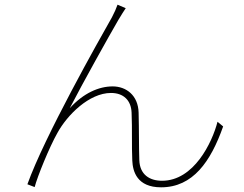

<svg xmlns="http://www.w3.org/2000/svg" viewBox="-20 -777 1040 820"><path d="M517 -742 482 -757C476 -740 469 -724 458 -703C403 -606 170 -194 97 10L128 22C140 -24 191 -149 225 -209C267 -286 361 -380 454 -380C508 -380 540 -348 542 -296C545 -227 542 -154 545 -91C547 -45 565 23 668 23C804 23 880 -87 933 -237L909 -257C886 -168 808 -5 672 -5C618 -5 577 -32 575 -93C573 -149 574 -222 572 -296C570 -370 519 -408 461 -408C403 -408 337 -380 278 -315C332 -420 446 -624 485 -691C497 -712 510 -731 517 -742Z"/></svg>

Font: Harano Aji Gothic TW ExtraLight
Style: Regular
Weight: 250
Foundry: Masamichi Hosoda
Version: HaranoAjiGothicTW-ExtraLight version 20230610;ttx 4.39.4